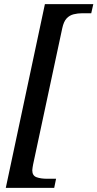

<svg xmlns="http://www.w3.org/2000/svg" viewBox="-20 -780 471 928"><path d="M8 128 197 -760H431L421 -716H378Q356 -716 336 -711Q316 -706 302 -691Q288 -676 281 -644L140 15Q139 21 137.5 29.5Q136 38 136 43Q136 69 156.5 76.5Q177 84 208 84H251L242 128Z"/></svg>

Font: ET Text
Style: Italic
Weight: 470
Italic angle: -12°
Designer: Monotype Design Team
Foundry: Monotype Imaging Inc.
Version: Version 2.009